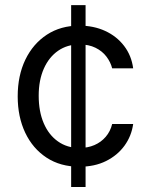

<svg xmlns="http://www.w3.org/2000/svg" viewBox="-20 -748 602 768"><path d="M264.6 0V-727.5H322.3V0ZM297.9 -81.1Q221.7 -81.1 166.3 -117.4Q110.8 -153.8 80.8 -217.3Q50.8 -280.8 50.8 -362.3Q50.8 -445.8 81.5 -509.5Q112.3 -573.2 167.7 -609.4Q223.1 -645.5 296.9 -645.5Q354.5 -645.5 400.6 -624.3Q446.8 -603 476.3 -564.5Q505.9 -525.9 512.7 -474.6H428.7Q422.4 -499.5 405.8 -521.5Q389.2 -543.5 362.1 -556.9Q335 -570.3 297.9 -570.3Q249 -570.3 212.4 -544.9Q175.8 -519.5 155.3 -473.4Q134.8 -427.2 134.8 -365.2Q134.8 -302.2 154.8 -255.4Q174.8 -208.5 211.7 -182.4Q248.5 -156.2 297.9 -156.2Q331.1 -156.2 357.7 -167.7Q384.3 -179.2 402.8 -200.7Q421.4 -222.2 428.7 -252H512.7Q505.9 -203.6 477.8 -165Q449.7 -126.5 404.1 -103.8Q358.4 -81.1 297.9 -81.1Z"/></svg>

Font: Inter V
Style: 
Weight: 400
Designer: Rasmus Andersson
Foundry: rsms
Version: Version 4.000;git-a3f224843